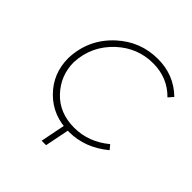

<svg xmlns="http://www.w3.org/2000/svg" viewBox="-227 -865 1188 1188"><g transform="rotate(45 366.5 -271.5)"><path d="M406.5 4Q264.5 4 172.2 -88.8Q80 -181.5 80 -316.5Q86 -487.5 211.5 -602Q324.5 -705 476.5 -705Q617 -705 714 -610L686 -578Q601 -665 474.5 -665Q340.5 -665 239.5 -573Q129 -471.5 122 -322.5Q122 -206.5 201.2 -121.8Q280.5 -37 410.5 -37Q535.5 -37 640 -123L664 -94Q545.5 4 406.5 4ZM364 162H325L360 -13H399Z"/></g></svg>

Font: Argentum Sans ExtraLight
Style: Italic
Weight: 200
Italic angle: -11°
Designer: Julieta Ulanovsky (font), Cristiano Sobral (main changes and remaster)
Foundry: Julieta Ulanovsky (font), Cristiano Sobral (main changes and remaster)
Version: Version 2.007;June 15, 2022;FontCreator 14.0.0.2814 64-bit; 